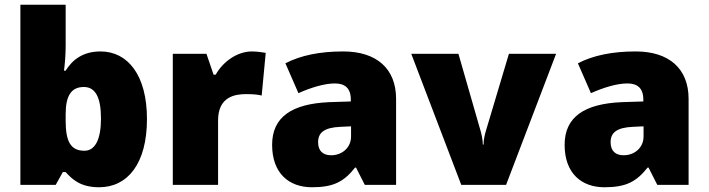

<svg xmlns="http://www.w3.org/2000/svg" viewBox="-20 -780 2989 810"><path d="M257 -588V-760H66V0H215L245 -54H257C285 -23 320 10 398 10C518 10 600 -89 600 -278C600 -463 519 -563 404 -563C329 -563 285 -527 257 -482H250C254 -513 257 -549 257 -588ZM334 -413C383 -413 406 -368 406 -280C406 -191 381 -144 336 -144C277 -144 257 -185 257 -271V-298C257 -377 281 -413 334 -413Z M1043 -563C980 -563 920 -519 890 -465H881L851 -553H709V0H900V-272C900 -372 971 -383 1019 -383C1054 -383 1071 -380 1084 -377L1101 -557C1090 -559 1064 -563 1043 -563Z M1428 -563C1328 -563 1248 -546 1184 -513L1239 -387C1293 -411 1349 -428 1393 -428C1434 -428 1460 -409 1460 -360V-352L1368 -349C1212 -342 1128 -287 1128 -169C1128 -48 1200 10 1296 10C1388 10 1431 -14 1478 -73H1482L1519 0H1651V-363C1651 -491 1568 -563 1428 -563ZM1417 -245 1461 -247V-204C1461 -157 1423 -125 1377 -125C1344 -125 1322 -142 1322 -180C1322 -220 1347 -242 1417 -245Z M1926 0H2115L2326 -553H2127L2029 -225C2026 -214 2020 -192 2020 -170H2017C2017 -191 2010 -220 2008 -226L1914 -553H1715Z M2662 -563C2562 -563 2482 -546 2418 -513L2473 -387C2527 -411 2583 -428 2627 -428C2668 -428 2694 -409 2694 -360V-352L2602 -349C2446 -342 2362 -287 2362 -169C2362 -48 2434 10 2530 10C2622 10 2665 -14 2712 -73H2716L2753 0H2885V-363C2885 -491 2802 -563 2662 -563ZM2651 -245 2695 -247V-204C2695 -157 2657 -125 2611 -125C2578 -125 2556 -142 2556 -180C2556 -220 2581 -242 2651 -245Z"/></svg>

Font: Noto Sans Sinhala Black
Style: Regular
Weight: 900
Designer: Jelle Bosma - Monotype Design Team
Foundry: Monotype Imaging Inc.
Version: Version 2.006